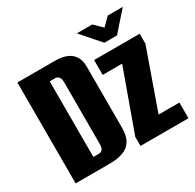

<svg xmlns="http://www.w3.org/2000/svg" viewBox="-144 -815 991 974"><g transform="rotate(-30 351.5 -328.0)"><path d="M33 0V-591H253Q296 -591 323.5 -578.5Q351 -566 364.5 -542.5Q378 -519 378 -486V-126Q378 -78 360.5 -50.5Q343 -23 310.5 -11.5Q278 0 233 0ZM178 -71H210Q223 -71 231 -80Q239 -89 239 -113V-471Q239 -495 231 -504.5Q223 -514 210 -514H178ZM413 0V-53L541 -408H427V-495H694V-437L572 -92H694V0ZM516 -545 419 -656H509L555 -611L600 -656H688L590 -545Z"/></g></svg>

Font: Alumni Sans Thin ExtraBold
Style: Regular
Weight: 800
Version: Version 1.018